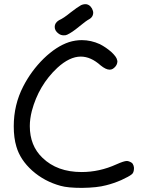

<svg xmlns="http://www.w3.org/2000/svg" viewBox="-20 -914 719 934"><path d="M374 -888.7Q386.7 -894.5 399.4 -893.6Q412.1 -891.6 420.9 -881.8Q428.7 -873 431.6 -862.3Q435.5 -851.6 431.2 -839.8Q426.8 -828.1 415 -821.3Q398.4 -812.5 364.3 -784.2Q330.1 -755.9 306.6 -745.1Q297.9 -741.2 289.1 -742.2Q276.4 -742.2 265.6 -750Q246.1 -763.7 246.1 -783.2Q246.1 -802.7 266.6 -815.4Q289.1 -825.2 322.3 -852.5Q356.4 -878.9 374 -888.7ZM607.4 -128.9Q623 -123 626 -116.2Q630.9 -108.4 631.8 -97.7V-96.7Q631.8 -73.2 620.1 -65.4Q608.4 -55.7 570.3 -38.1Q532.2 -21.5 496.1 -12.7Q453.1 -1 378.9 0Q310.5 0 275.4 -9.8Q196.3 -31.2 136.7 -84Q78.1 -136.7 59.6 -201.2Q46.9 -243.2 46.9 -299.8Q46.9 -404.3 92.8 -493.2Q131.8 -569.3 192.4 -628.9Q253.9 -688.5 315.4 -709Q346.7 -718.8 377.9 -718.8Q422.9 -718.8 465.8 -699.2Q496.1 -683.6 521.5 -661.1Q546.9 -637.7 549.8 -622.1V-621.1Q549.8 -619.1 550.8 -618.2Q551.8 -615.2 550.8 -614.3Q550.8 -601.6 541 -589.8Q528.3 -575.2 514.6 -575.2Q513.7 -575.2 512.7 -575.2Q495.1 -575.2 469.7 -595.7Q421.9 -638.7 373 -638.7Q318.4 -638.7 258.8 -584Q168 -499 134.8 -374Q125 -335 125 -300.8Q125 -205.1 186.5 -146.5Q257.8 -77.1 377 -77.1Q463.9 -77.1 545.9 -114.3Q583 -130.9 596.7 -130.9Q601.6 -130.9 607.4 -128.9Z"/></svg>

Font: sage sans
Style: Regular
Weight: 400
Version: Version 001.032